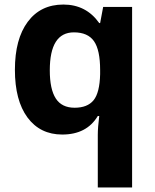

<svg xmlns="http://www.w3.org/2000/svg" viewBox="-20 -576 673 836"><path d="M251 9.8Q154.8 9.8 99.6 -64.5Q44.9 -138.7 44.9 -272.2Q44.9 -405.8 100.8 -481Q156.7 -556.2 255.9 -556.2Q355 -556.2 412.1 -475.6H416L429.2 -545.9H555.2V240.2H405.8V11.2Q405.8 -20.5 412.1 -70.8H405.8Q357.4 9.8 251 9.8ZM416 -271Q416 -358.4 389.2 -396.7Q362.3 -435.1 301.8 -435.1Q196.8 -435.1 196.8 -270Q196.8 -187.5 222.9 -147.2Q249 -106.9 304.9 -106.9Q360.8 -106.9 387.5 -139.6Q414.1 -172.4 416 -252.9Z"/></svg>

Font: Open Sans Hebrew
Style: Bold
Weight: 700
Foundry: Ascender Corporation, Yanek Iontef
Version: Version 2.001;PS 002.001;hotconv 1.0.70;makeotf.lib2.5.58329